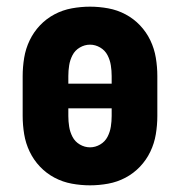

<svg xmlns="http://www.w3.org/2000/svg" viewBox="-20 -548 540 576"><path d="M250 8Q223 8 195.5 3Q168 -2 143.5 -15Q119 -28 100 -48Q81 -68 69 -93Q57 -118 52.5 -145.5Q48 -173 48 -200V-320Q48 -347 52.5 -374.5Q57 -402 69 -427Q81 -452 100 -472Q119 -492 143.5 -505Q168 -518 195.5 -523Q223 -528 250 -528Q277 -528 304.5 -523Q332 -518 356.5 -505Q381 -492 400 -472Q419 -452 431 -427Q443 -402 447.5 -374.5Q452 -347 452 -320V-200Q452 -173 447.5 -145.5Q443 -118 431 -93Q419 -68 400 -48Q381 -28 356.5 -15Q332 -2 304.5 3Q277 8 250 8ZM315 -297V-320Q315 -336 312.5 -352Q310 -368 302.5 -382.5Q295 -397 280.5 -405.5Q266 -414 250 -414Q234 -414 219.5 -405.5Q205 -397 197.5 -382.5Q190 -368 187.5 -352Q185 -336 185 -320V-297ZM250 -106Q266 -106 280.5 -114.5Q295 -123 302.5 -137.5Q310 -152 312.5 -168Q315 -184 315 -200V-223H185V-200Q185 -184 187.5 -168Q190 -152 197.5 -137.5Q205 -123 219.5 -114.5Q234 -106 250 -106Z"/></svg>

Font: Iosevka SS18 Heavy
Style: Regular
Weight: 900
Monospace: yes
Designer: Belleve Invis
Foundry: Belleve Invis
Version: Version 25.1.1; ttfautohint (v1.8.4)